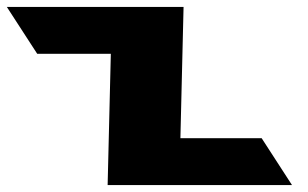

<svg xmlns="http://www.w3.org/2000/svg" viewBox="-305 -533 886 553"><path d="M223.7 -513H-285.3L-197.8 -378H14.2L5 0H536L448.6 -135H214.6Z"/></svg>

Font: Hussar
Style: BdOpOblSeven
Weight: 700
Foundry: Cannot Into Space Fonts
Version: Version 2.00